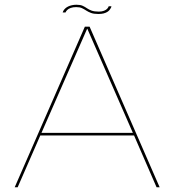

<svg xmlns="http://www.w3.org/2000/svg" viewBox="-20 -790 736 810"><path d="M42 0H54.5L150 -218.5H545.5L640.5 0H653.5L358 -677.5H338ZM155 -229.5 347.5 -668.5H348.5L540.5 -229.5ZM395 -731Q407.5 -731 416.5 -733.2Q425.5 -735.5 431.8 -739.2Q438 -743 441.8 -747.5Q445.5 -752 447.8 -756.5Q450 -761 450 -763.5H438.5Q437.5 -759.5 433 -754Q428.5 -748.5 419.2 -744.8Q410 -741 397 -741Q378 -741 366.5 -745.2Q355 -749.5 346.8 -755.2Q338.5 -761 328.8 -765.5Q319 -770 302.5 -770Q292.5 -770 283.5 -768Q274.5 -766 267.8 -762.8Q261 -759.5 256.2 -755.2Q251.5 -751 248.8 -746.8Q246 -742.5 244.5 -737.5H256.5Q258 -742 263.2 -747.5Q268.5 -753 278.2 -756.5Q288 -760 301.5 -760Q316.5 -760 326 -755.5Q335.5 -751 344.2 -745.2Q353 -739.5 364.5 -735.2Q376 -731 395 -731Z"/></svg>

Font: Anybody SemiExpanded Thin
Style: Regular
Weight: 250
Width: 6
Version: Version 1.113;gftools[0.9.25]